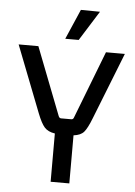

<svg xmlns="http://www.w3.org/2000/svg" viewBox="-57 -868 642 911"><g transform="rotate(5 264.5 -412.5)"><path d="M229 -682 291 -825 382 -824 293 -682ZM308 0H219V-230Q186 -235 169.5 -253.5Q153 -272 135 -318L11 -636H105L230 -314Q234 -304 242 -304H291Q300 -304 303 -314L427 -635H517L392 -318Q373 -269 357.5 -251Q342 -233 308 -229Z"/></g></svg>

Font: Gemunu Libre Medium
Style: Regular
Weight: 500
Designer: Puspanada Ekanayake, Sola Matas, Pathum Egodawatta, Kosala Senevirathne
Foundry: mooniak
Version: Version 1.100